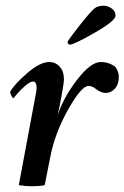

<svg xmlns="http://www.w3.org/2000/svg" viewBox="-20 -649 436 673"><path d="M224.6 -492.2Q216.8 -495.1 216.8 -502Q218.8 -508.8 256.8 -557.1Q294.9 -605.5 310.5 -619.1Q322.3 -628.9 343.8 -628.9Q357.4 -628.9 371.1 -619.6Q384.8 -610.4 384.8 -593.8Q384.8 -576.2 313.5 -535.2Q242.2 -494.1 224.6 -492.2ZM333 -431.6Q362.3 -431.6 383.8 -415Q396.5 -398.4 396.5 -379.9Q396.5 -353.5 382.8 -338.4Q369.1 -323.2 349.6 -323.2Q333 -323.2 312.5 -339.8Q301.8 -347.7 290 -347.7Q265.6 -347.7 219.7 -266.6Q173.8 -185.5 157.2 -103.5L136.7 0Q117.2 3.9 92.8 3.9Q69.3 3.9 45.9 0L103.5 -308.6Q108.4 -333 108.4 -339.8Q108.4 -363.3 95.7 -363.3Q85.9 -363.3 68.8 -348.6Q51.8 -334 42 -322.3Q32.2 -310.5 27.3 -304.7Q24.4 -304.7 20 -313.5Q15.6 -322.3 15.6 -327.1Q29.3 -352.5 74.7 -392.1Q120.1 -431.6 152.3 -431.6Q174.8 -431.6 189.5 -415Q204.1 -398.4 204.1 -371.1Q204.1 -358.4 196.3 -316.4Q187.5 -266.6 181.6 -244.1Q202.1 -306.6 250 -369.1Q297.9 -431.6 333 -431.6Z"/></svg>

Font: Crimson
Style: SemiboldItalic
Weight: 600
Italic angle: -11°
Version: Version 0.8 ; ttfautohint (v1.00) -l 8 -r 50 -G 200 -x 14 -D